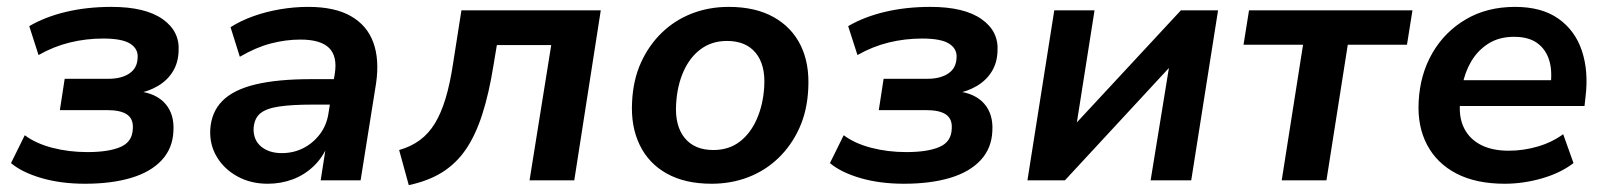

<svg xmlns="http://www.w3.org/2000/svg" viewBox="-20 -524 4677 558"><path d="M227 10Q157 10 100.5 -6.5Q44 -23 12 -50L52 -131Q84 -107 132 -94.5Q180 -82 234 -82Q296 -82 330.5 -97Q365 -112 366 -150Q368 -178 349.5 -191Q331 -204 291 -204H154L168 -295H295Q333 -295 356 -310.5Q379 -326 380 -356Q382 -382 358.5 -397Q335 -412 280 -412Q230 -412 183 -400.5Q136 -389 92 -364L65 -448Q111 -475 172 -489.5Q233 -504 304 -504Q402 -504 452.5 -468.5Q503 -433 499 -375Q498 -342 482.5 -316.5Q467 -291 439.5 -274.5Q412 -258 377 -252L381 -259Q434 -253 460.5 -222.5Q487 -192 484 -143Q482 -93 450 -58.5Q418 -24 361 -7Q304 10 227 10Z M758 10Q709 10 670.5 -11Q632 -32 610.5 -67.5Q589 -103 591 -147Q594 -198 626 -230.5Q658 -263 722 -278.5Q786 -294 885 -294H964L953 -220H888Q829 -220 791.5 -214.5Q754 -209 736.5 -194.5Q719 -180 717 -151Q716 -117 739 -98Q762 -79 799 -79Q833 -79 861.5 -93.5Q890 -108 910 -134.5Q930 -161 935 -197L953 -310Q961 -360 936.5 -384.5Q912 -409 853 -409Q810 -409 766.5 -397.5Q723 -386 677 -359L650 -445Q680 -464 716.5 -477Q753 -490 794 -497Q835 -504 876 -504Q953 -504 1000 -477Q1047 -450 1065 -400.5Q1083 -351 1073 -282L1028 0H912L928 -103H933Q918 -66 891 -40.5Q864 -15 830 -2.5Q796 10 758 10Z M1168 14 1140 -88Q1175 -98 1200.5 -117Q1226 -136 1244 -165.5Q1262 -195 1275 -238Q1288 -281 1297 -341L1321 -494H1726L1649 0H1519L1582 -393H1424L1414 -333Q1401 -252 1381.5 -191.5Q1362 -131 1334 -90Q1306 -49 1265.5 -23.5Q1225 2 1168 14Z M2048 10Q1971 10 1918 -19.5Q1865 -49 1839 -103Q1813 -157 1817 -228Q1820 -292 1843 -342.5Q1866 -393 1904 -429.5Q1942 -466 1991.5 -485Q2041 -504 2098 -504Q2175 -504 2228 -474.5Q2281 -445 2307 -392Q2333 -339 2329 -266Q2326 -202 2303 -151.5Q2280 -101 2242 -64.5Q2204 -28 2154.5 -9Q2105 10 2048 10ZM2053 -88Q2098 -88 2129.5 -112Q2161 -136 2179.5 -178Q2198 -220 2201 -272Q2205 -335 2176.5 -370Q2148 -405 2093 -405Q2049 -405 2017 -381.5Q1985 -358 1966.5 -316.5Q1948 -275 1945 -222Q1941 -159 1969.5 -123.5Q1998 -88 2053 -88Z M2607 10Q2537 10 2480.5 -6.5Q2424 -23 2392 -50L2432 -131Q2464 -107 2512 -94.5Q2560 -82 2614 -82Q2676 -82 2710.5 -97Q2745 -112 2746 -150Q2748 -178 2729.5 -191Q2711 -204 2671 -204H2534L2548 -295H2675Q2713 -295 2736 -310.5Q2759 -326 2760 -356Q2762 -382 2738.5 -397Q2715 -412 2660 -412Q2610 -412 2563 -400.5Q2516 -389 2472 -364L2445 -448Q2491 -475 2552 -489.5Q2613 -504 2684 -504Q2782 -504 2832.5 -468.5Q2883 -433 2879 -375Q2878 -342 2862.5 -316.5Q2847 -291 2819.5 -274.5Q2792 -258 2757 -252L2761 -259Q2814 -253 2840.5 -222.5Q2867 -192 2864 -143Q2862 -93 2830 -58.5Q2798 -24 2741 -7Q2684 10 2607 10Z M2966 0 3044 -494H3161L3106 -145H3088L3412 -494H3520L3442 0H3324L3381 -350H3399L3075 0Z M3705 0 3767 -394H3594L3610 -494H4085L4069 -394H3897L3835 0Z M4353 10Q4270 10 4213 -19.5Q4156 -49 4127.5 -103Q4099 -157 4103 -229Q4107 -308 4143 -370Q4179 -432 4240.5 -468Q4302 -504 4383 -504Q4461 -504 4509.5 -469.5Q4558 -435 4577.5 -376Q4597 -317 4588 -243L4585 -216H4203L4214 -291H4503L4486 -274Q4492 -317 4482.5 -348.5Q4473 -380 4448 -398.5Q4423 -417 4380 -417Q4337 -417 4306 -397.5Q4275 -378 4256 -346Q4237 -314 4230 -275L4226 -247Q4217 -196 4231 -160.5Q4245 -125 4279 -105.5Q4313 -86 4365 -86Q4407 -86 4448.5 -98Q4490 -110 4523 -134L4553 -50Q4515 -21 4461 -5.5Q4407 10 4353 10Z"/></svg>

Font: Nunito Sans 10pt
Style: Bold Italic
Weight: 700
Italic angle: -9°
Designer: Vernon Adams
Foundry: Vernon Adams
Version: Version 3.101;gftools[0.9.27]